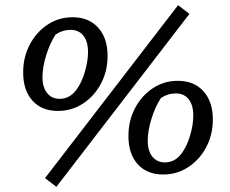

<svg xmlns="http://www.w3.org/2000/svg" viewBox="-20 -672 895 746"><path d="M205 -241Q142 -241 106 -281Q70 -321 70 -391Q70 -450 95.5 -498.5Q121 -547 164.5 -576Q208 -605 262 -605Q325 -605 361.5 -564.5Q398 -524 398 -455Q398 -396 372.5 -347.5Q347 -299 303 -270Q259 -241 205 -241ZM212 -288Q250 -288 276 -322Q297 -350 309.5 -392Q322 -434 322 -470Q322 -511 304 -533.5Q286 -556 254 -556Q223 -556 196 -538Q174 -504 159.5 -457.5Q145 -411 145 -372Q145 -333 163 -310.5Q181 -288 212 -288ZM199 54 155 20 672 -652 716 -618ZM614 6Q551 6 515 -34Q479 -74 479 -144Q479 -203 504.5 -251.5Q530 -300 573.5 -329Q617 -358 671 -358Q734 -358 770.5 -317.5Q807 -277 807 -208Q807 -149 781.5 -100.5Q756 -52 712 -23Q668 6 614 6ZM621 -41Q659 -41 685 -75Q706 -103 718.5 -145Q731 -187 731 -223Q731 -264 713 -286.5Q695 -309 663 -309Q632 -309 605 -291Q583 -257 568.5 -210.5Q554 -164 554 -125Q554 -86 572 -63.5Q590 -41 621 -41Z"/></svg>

Font: Piazzolla SC Medium
Style: Italic
Weight: 500
Italic angle: -11.3°
Designer: Juan Pablo del Peral
Foundry: Huerta Tipografica
Version: Version 1.330